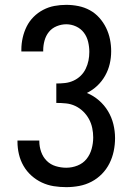

<svg xmlns="http://www.w3.org/2000/svg" viewBox="-20 -763 540 791"><path d="M253 8Q227 8 201.5 4Q176 0 152.5 -11Q129 -22 109.5 -39.5Q90 -57 77 -79.5Q64 -102 58 -127.5Q52 -153 52 -179V-184H142V-181Q142 -159 149.5 -137.5Q157 -116 172.5 -100.5Q188 -85 209.5 -78.5Q231 -72 253 -72Q277 -72 299.5 -81Q322 -90 336.5 -108Q351 -126 357.5 -149.5Q364 -173 364 -197Q364 -216 360 -235.5Q356 -255 346.5 -272.5Q337 -290 322.5 -304Q308 -318 290 -326.5Q272 -335 252 -337Q232 -339 212 -339V-419Q230 -419 248 -421Q266 -423 282.5 -430.5Q299 -438 312 -450.5Q325 -463 333 -479.5Q341 -496 344.5 -513.5Q348 -531 348 -549Q348 -570 343 -591Q338 -612 325.5 -628.5Q313 -645 293.5 -654Q274 -663 253 -663Q233 -663 213.5 -655Q194 -647 181.5 -631.5Q169 -616 163.5 -596Q158 -576 158 -556V-551H68V-559Q68 -583 73.5 -607.5Q79 -632 90 -654Q101 -676 118.5 -693.5Q136 -711 158 -722.5Q180 -734 204 -738.5Q228 -743 253 -743Q278 -743 303 -738Q328 -733 350 -721Q372 -709 389 -690Q406 -671 417 -648.5Q428 -626 433 -601.5Q438 -577 438 -552Q438 -525 432 -499.5Q426 -474 413 -451Q400 -428 381 -410Q362 -392 338 -380Q365 -369 387.5 -349.5Q410 -330 425 -305Q440 -280 447 -251.5Q454 -223 454 -194Q454 -167 448.5 -140.5Q443 -114 431 -90Q419 -66 400 -46.5Q381 -27 357 -14.5Q333 -2 306.5 3Q280 8 253 8Z"/></svg>

Font: Iosevka Fixed Medium
Style: Regular
Weight: 500
Monospace: yes
Designer: Belleve Invis
Foundry: Belleve Invis
Version: Version 32.3.0